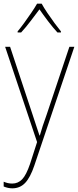

<svg xmlns="http://www.w3.org/2000/svg" viewBox="-20 -783 427 1046"><path d="M8 -528H35L157 -160Q173 -112 181 -87Q189 -62 195 -45H197Q210 -92 234 -158L358 -528H385L167 119Q145 184 117 213.5Q89 243 47 243Q24 243 0 233V207Q12 212 23 214.5Q34 217 47 217Q78 217 100.5 194Q123 171 144 109L182 -9ZM207 -763Q219 -741 238.5 -712Q258 -683 278 -656Q298 -629 312 -612V-606H293Q268 -633 241.5 -668Q215 -703 195 -732Q174 -704 147 -668.5Q120 -633 95 -606H76V-612Q92 -631 112 -658.5Q132 -686 151 -714Q170 -742 182 -763Z"/></svg>

Font: Noto Sans Kannada SemiCondensed Thin
Style: Regular
Weight: 100
Width: 4
Designer: Jelle Bosma - Monotype Design Team
Foundry: Monotype Imaging Inc.
Version: Version 2.005; ttfautohint (v1.8.4.7-5d5b)